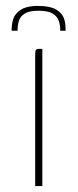

<svg xmlns="http://www.w3.org/2000/svg" viewBox="-20 -624 260 644"><path d="M98 0Q98 -110 98 -220Q98 -330 98 -440Q98 -447 98.5 -451Q99 -455 101.5 -457.5Q104 -460 109 -460H122V0ZM19 -521V-526Q20 -561 34 -577.5Q48 -594 68.5 -599.5Q89 -605 111 -604Q133 -604 153 -598.5Q173 -593 186.5 -576.5Q200 -560 200 -525V-521H182V-525Q182 -540 177 -554.5Q172 -569 156.5 -578.5Q141 -588 109 -588Q78 -588 63 -578.5Q48 -569 43.5 -554.5Q39 -540 39 -525V-521Z"/></svg>

Font: Genos Thin
Style: Regular
Weight: 100
Designer: Robert E. Leuschke
Foundry: Robert E. Leuschke
Version: Version 1.010